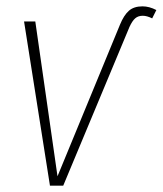

<svg xmlns="http://www.w3.org/2000/svg" viewBox="-20 -588 515 608"><path d="M138.2 0 56.2 -520H91.8L162.1 -29.8L359.9 -509.8Q372.1 -539.6 387.9 -553.7Q403.8 -567.9 431.2 -567.9Q452.6 -567.9 475.1 -556.2L461.9 -529.8Q445.3 -538.1 432.1 -538.1Q417.5 -538.1 408.2 -530Q398.9 -522 390.1 -502.9L180.2 0Z"/></svg>

Font: Fira Sans Compressed UltraLight
Style: Italic
Weight: 200
Width: 3
Italic angle: -8°
Designer: Carrois Corporate & Edenspiekermann AG
Foundry: Carrois Corporate GbR & Edenspiekermann AG
Version: Version 4.203;PS 004.203;hotconv 1.0.88;makeotf.lib2.5.64775